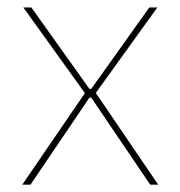

<svg xmlns="http://www.w3.org/2000/svg" viewBox="-20 -506 494 526"><path d="M41 0 215 -254.5V-247.5L44 -485.5H66L225 -262.5H230L389 -485.5H411L240 -248V-255L413.5 0H391.5L230 -238.5H225L63.5 0Z"/></svg>

Font: Anek Gujarati Medium Thin
Style: Regular
Weight: 250
Version: Version 1.003